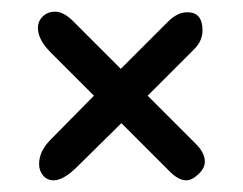

<svg xmlns="http://www.w3.org/2000/svg" viewBox="-20 -370 416 329"><path d="M331 -93Q331 -82 320 -71.5Q309 -61 299 -61Q286 -61 271 -76L188 -159L113 -85Q89 -61 72 -61Q61 -61 54 -69Q47 -77 47 -89Q47 -111 67 -131L141 -206L67 -280Q45 -302 45 -322Q45 -334 53.5 -342Q62 -350 74 -350Q89 -350 105 -334L187 -252L268 -333Q284 -349 301 -349Q327 -349 327 -318Q327 -300 313 -286L233 -206L316 -123Q331 -108 331 -93Z"/></svg>

Font: EB Garamond 08
Style: Regular
Weight: 400
Version: Version 0.016 ; ttfautohint (v1.5)